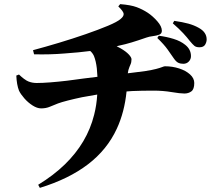

<svg xmlns="http://www.w3.org/2000/svg" viewBox="-20 -837 1040 930"><path d="M562 -817Q613 -813 641.5 -802.5Q670 -792 696 -775Q720 -759 742 -734Q764 -709 764 -688Q764 -674 751 -669Q738 -664 720.5 -662Q703 -660 689 -655Q649 -641 617.5 -631.5Q586 -622 557 -616Q551 -614 545 -613Q555 -608 564 -603Q590 -588 603.5 -573.5Q617 -559 617 -550Q617 -535 612 -524.5Q607 -514 602 -498Q600 -491 599 -482Q621 -485 639 -487Q664 -490 685 -493Q717 -498 736 -503Q755 -508 765 -512Q775 -516 779 -516Q815 -516 847.5 -505.5Q880 -495 900.5 -476.5Q921 -458 921 -435Q921 -405 907 -394.5Q893 -384 873 -384Q853 -384 811 -391Q769 -398 724 -398Q694 -398 669 -397.5Q644 -397 620 -396L593 -394Q583 -294 546 -214Q499 -112 406 -41Q313 30 173 73L165 58Q240 12 294 -40.5Q348 -93 383.5 -153Q419 -213 436 -281Q448 -328 451 -379Q414 -373 377 -366Q339 -358 308 -350Q277 -342 261 -336Q240 -328 221.5 -320Q203 -312 179 -312Q160 -312 138 -326Q116 -340 98 -360.5Q80 -381 72 -398Q61 -426 59 -471L72 -476Q99 -450 117.5 -442.5Q136 -435 158 -435Q185 -435 223.5 -438Q262 -441 304.5 -446Q347 -451 387 -457Q423 -461 452 -465Q451 -487 449 -506Q445 -541 435 -566Q428 -581 417 -590Q364 -583 293 -578Q222 -572 145 -574L140 -594Q200 -610 266.5 -630Q333 -650 395 -671.5Q457 -693 502.5 -712Q548 -731 564 -745Q580 -758 579 -770Q578 -782 553 -806ZM822 -554Q809 -573 792 -597Q775 -621 742 -653L749 -664Q787 -659 821 -648.5Q855 -638 877 -620Q905 -598 905 -565Q905 -550 894.5 -539Q884 -528 868 -528Q854 -528 843.5 -533Q833 -538 822 -554ZM899 -639Q886 -656 867.5 -676Q849 -696 817 -724L824 -736Q865 -730 892.5 -722.5Q920 -715 943 -702Q981 -681 981 -646Q981 -633 973.5 -620.5Q966 -608 946 -608Q930 -608 921.5 -615Q913 -622 899 -639Z"/></svg>

Font: Early Summer Mincho Heavy
Style: Regular
Weight: 900
Designer: GuiWonder
Version: Version 1.002